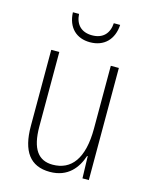

<svg xmlns="http://www.w3.org/2000/svg" viewBox="-111 -792 689 875"><g transform="rotate(15 233.5 -355.0)"><path d="M346 -720H316C313 -671 285 -641 234 -641C184 -641 155 -670 152 -720H123C126 -647 170 -608 233 -608C300 -608 342 -651 346 -720ZM391 -529H353V-233C353 -91 301 -25 213 -25C146 -25 110 -71 110 -178V-529H72V-170C72 -51 116 10 209 10C295 10 336 -46 355 -104H358L361 0H391Z"/></g></svg>

Font: Noto Sans Devanagari UI Condensed ExtraLight
Style: Regular
Weight: 200
Width: 3
Designer: Jelle Bosma - Monotype Design Team
Foundry: Monotype Imaging Inc.
Version: Version 2.004